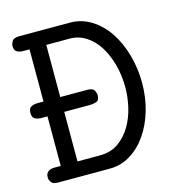

<svg xmlns="http://www.w3.org/2000/svg" viewBox="-95 -693 714 775"><g transform="rotate(-15 262.5 -305.5)"><path d="M18 -30Q18 -41 22 -47.5Q26 -54 32 -57Q38 -60 44 -61Q50 -62 54 -62H81V-269H55Q40 -269 29 -275Q18 -281 18 -300Q18 -319 29.5 -325Q41 -331 56 -331H81V-549H56Q40 -549 29 -555Q18 -561 18 -580Q18 -588 24.5 -599.5Q31 -611 55 -611H266Q315 -611 355.5 -585.5Q396 -560 424.5 -517.5Q453 -475 469 -418.5Q485 -362 485 -301Q485 -240 469 -185.5Q453 -131 424 -89.5Q395 -48 355.5 -24Q316 0 269 0H52Q32 0 25 -10.5Q18 -21 18 -30ZM245 -62Q291 -62 323 -85Q355 -108 375.5 -143Q396 -178 405.5 -220Q415 -262 415 -300Q415 -350 403 -395Q391 -440 369.5 -474.5Q348 -509 317 -529Q286 -549 249 -549H151V-331H263Q287 -331 293 -319.5Q299 -308 299 -300Q299 -278 285.5 -273.5Q272 -269 259 -269H151V-62Z"/></g></svg>

Font: CMU Typewriter Custom
Style: Regular
Weight: 500
Monospace: yes
Version: Version 0.7.0